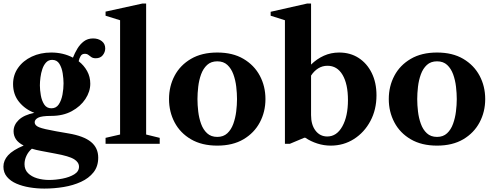

<svg xmlns="http://www.w3.org/2000/svg" viewBox="-23 -842 2896 1124"><path d="M277.5 -163.5Q220 -163.5 200 -152.8Q180 -142 180 -126Q180 -107.5 206 -97Q232 -86.5 305.5 -73.5L377.5 -61Q467 -46 509.5 -11.2Q552 23.5 552 81Q552 132 524.5 166.8Q497 201.5 451.2 222.5Q405.5 243.5 349.5 252.8Q293.5 262 236.5 262Q193 262 150.5 255Q108 248 73.2 233Q38.5 218 17.8 193.2Q-3 168.5 -3 133.5Q-3 97.5 24.2 67.2Q51.5 37 115.5 10Q84 -6 70.2 -27Q56.5 -48 56.5 -73.5Q56.5 -111 86.8 -140Q117 -169 178 -181.5Q124 -202 88.8 -245.2Q53.5 -288.5 53.5 -350Q53.5 -403 82.8 -444.8Q112 -486.5 162.8 -510.5Q213.5 -534.5 277 -534.5Q347 -534.5 404 -504.5Q414.5 -531.5 430 -557.2Q445.5 -583 468 -600Q490.5 -617 522 -617Q552.5 -617 572.8 -601.2Q593 -585.5 593 -558.5Q593 -537 578.8 -519Q564.5 -501 538 -501Q521.5 -501 512 -507.5Q502.5 -514 494.5 -520.5Q486.5 -527 473.5 -527Q457 -527 449.2 -514.2Q441.5 -501.5 437.5 -483.5Q468.5 -459.5 487 -426Q505.5 -392.5 505.5 -352Q505.5 -306 477 -262.5Q448.5 -219 397.2 -191.2Q346 -163.5 277.5 -163.5ZM278 -208Q306 -208 321.2 -231.2Q336.5 -254.5 342.8 -288.2Q349 -322 349 -354Q349 -380.5 344 -412.8Q339 -445 324.8 -468.2Q310.5 -491.5 282.5 -491.5Q261 -491.5 247 -476.5Q233 -461.5 225 -438Q217 -414.5 213.8 -388.8Q210.5 -363 210.5 -342Q210.5 -315.5 216 -284Q221.5 -252.5 236 -230.2Q250.5 -208 278 -208ZM120.5 119Q120.5 151 141 171.5Q161.5 192 194.5 201.8Q227.5 211.5 264.5 211.5Q303 211.5 343.5 203.5Q384 195.5 411.8 178.5Q439.5 161.5 439.5 134Q439.5 108 410.8 90Q382 72 299.5 57L217.5 41.5Q187.5 36 163.5 28.5Q143 46 131.8 70Q120.5 94 120.5 119Z M595 0V-35L680 -54.5V-723.5L595 -750V-774L811.5 -821.5H832.5V-54.5L912 -35V0Z M1249 10.5Q1158.5 10.5 1095.2 -26.5Q1032 -63.5 999.2 -125.5Q966.5 -187.5 966.5 -262Q966.5 -337 999.2 -398.8Q1032 -460.5 1095.2 -497.5Q1158.5 -534.5 1249 -534.5Q1339.5 -534.5 1402.2 -497.5Q1465 -460.5 1498 -398.8Q1531 -337 1531 -262Q1531 -187.5 1498 -125.5Q1465 -63.5 1402.2 -26.5Q1339.5 10.5 1249 10.5ZM1249 -40.5Q1285 -40.5 1307.8 -61.8Q1330.5 -83 1342.8 -117Q1355 -151 1359.8 -189.2Q1364.5 -227.5 1364.5 -262Q1364.5 -296 1360 -334.5Q1355.5 -373 1343.2 -406.8Q1331 -440.5 1308.2 -461.8Q1285.5 -483 1249 -483Q1212.5 -483 1189.5 -461.8Q1166.5 -440.5 1154.2 -406.8Q1142 -373 1137.5 -334.5Q1133 -296 1133 -262Q1133 -227.5 1137.5 -189.2Q1142 -151 1154.2 -117Q1166.5 -83 1189.5 -61.8Q1212.5 -40.5 1249 -40.5Z M1913 10.5Q1873 10.5 1834.8 -1.8Q1796.5 -14 1764.5 -35.5H1758L1673.5 0H1645V-723.5L1561.5 -750V-773L1776 -821.5H1798V-464Q1831.5 -497 1873 -515.8Q1914.5 -534.5 1962.5 -534.5Q2027.5 -534.5 2076.5 -502.8Q2125.5 -471 2153.2 -414.8Q2181 -358.5 2181 -284Q2181 -200.5 2145.5 -133.8Q2110 -67 2049.2 -28.2Q1988.5 10.5 1913 10.5ZM1893 -43Q1948 -43 1981 -102Q2014 -161 2014 -256Q2014 -350 1982.5 -403.5Q1951 -457 1894 -457Q1864.5 -457 1840 -441.8Q1815.5 -426.5 1798 -399.5V-168Q1798 -111.5 1824.2 -77.2Q1850.5 -43 1893 -43Z M2535.5 10.5Q2445 10.5 2381.8 -26.5Q2318.5 -63.5 2285.8 -125.5Q2253 -187.5 2253 -262Q2253 -337 2285.8 -398.8Q2318.5 -460.5 2381.8 -497.5Q2445 -534.5 2535.5 -534.5Q2626 -534.5 2688.8 -497.5Q2751.5 -460.5 2784.5 -398.8Q2817.5 -337 2817.5 -262Q2817.5 -187.5 2784.5 -125.5Q2751.5 -63.5 2688.8 -26.5Q2626 10.5 2535.5 10.5ZM2535.5 -40.5Q2571.5 -40.5 2594.2 -61.8Q2617 -83 2629.2 -117Q2641.5 -151 2646.2 -189.2Q2651 -227.5 2651 -262Q2651 -296 2646.5 -334.5Q2642 -373 2629.8 -406.8Q2617.5 -440.5 2594.8 -461.8Q2572 -483 2535.5 -483Q2499 -483 2476 -461.8Q2453 -440.5 2440.8 -406.8Q2428.5 -373 2424 -334.5Q2419.5 -296 2419.5 -262Q2419.5 -227.5 2424 -189.2Q2428.5 -151 2440.8 -117Q2453 -83 2476 -61.8Q2499 -40.5 2535.5 -40.5Z"/></svg>

Font: Libre Caslon Text
Style: Bold
Weight: 700
Designer: Pablo Impallari, Rodrigo Fuenzalida, Katja Schimmel
Foundry: Pablo Impallari, Rodrigo Fuenzalida
Version: Version 2.000